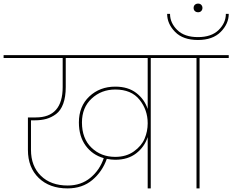

<svg xmlns="http://www.w3.org/2000/svg" viewBox="-55 -1046 1290 1066"><path d="M585 -175Q646 -175 688.5 -205.5Q731 -236 748 -276.5Q765 -317 765 -361V-362Q765 -436 719.5 -492.5Q674 -549 585 -549Q508 -549 454 -499Q400 -449 400 -366Q400 -277 453 -226Q506 -175 585 -175ZM782 0H765V-285Q747 -230 701 -194.5Q655 -159 585 -159Q563 -159 538 -164Q513 -93 457.5 -46.5Q402 0 320 0Q220 0 160 -58Q100 -116 100 -214V-394H144Q293 -394 293 -563V-724H-35V-740H944V-724H782ZM321 -16Q395 -16 447 -59Q499 -102 521 -168Q458 -186 420.5 -237.5Q383 -289 383 -366Q383 -456 441 -510.5Q499 -565 585 -565Q656 -565 701.5 -530Q747 -495 765 -441V-724H310V-563Q310 -508 296 -470Q282 -432 256.5 -413Q231 -394 202.5 -386Q174 -378 138 -378H117V-214Q117 -124 172 -70Q227 -16 321 -16Z M1036 0V-724H874V-740H1215V-724H1053V0Z M1044 -824Q961 -824 917 -869Q873 -914 873 -969H889Q889 -919 929 -879.5Q969 -840 1044 -840Q1119 -840 1159 -879.5Q1199 -919 1199 -969H1215Q1215 -914 1170.5 -869Q1126 -824 1044 -824ZM1062.5 -985Q1056 -978 1045 -978Q1034 -978 1027 -984.5Q1020 -991 1020 -1002Q1020 -1013 1027 -1019.5Q1034 -1026 1045 -1026Q1056 -1026 1062.5 -1019Q1069 -1012 1069 -1002Q1069 -992 1062.5 -985Z"/></svg>

Font: Poppins Thin
Style: Regular
Weight: 250
Designer: Ninad Kale (Devanagari), Jonny Pinhorn (Latin)
Foundry: Indian Type Foundry
Version: Version 3.200;PS 1.000;hotconv 16.6.54;makeotf.lib2.5.65590